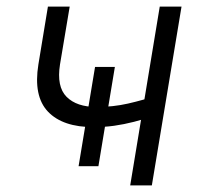

<svg xmlns="http://www.w3.org/2000/svg" viewBox="-20 -561 605 581"><path d="M263.2 -176.3Q169.9 -176.3 125.2 -223.1Q80.6 -270 96.2 -366.2L125 -541H190.9L161.6 -366.2Q150.9 -298.8 181.4 -268.1Q211.9 -237.3 272.5 -237.3Q322.3 -237.3 367.4 -247.6Q412.6 -257.8 460.4 -273.9L450.2 -211.9Q416 -200.2 385.5 -192.4Q355 -184.6 325.2 -180.4Q295.4 -176.3 263.2 -176.3ZM374 0 463.4 -541H529.3L439.5 0ZM217.8 -58.1 267.6 -358.4H327.6L277.8 -58.1Z"/></svg>

Font: Inter 17pt Light
Style: Italic
Weight: 300
Italic angle: -9.3988°
Version: Version 4.001;git-66647c0bb